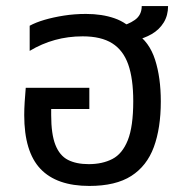

<svg xmlns="http://www.w3.org/2000/svg" viewBox="-20 -604 600 634"><path d="M275 10Q167 10 113.5 -46.5Q60 -103 60 -224Q60 -244 61.5 -267.5Q63 -291 65 -314H275V-244H149V-224Q149 -161 163 -125.5Q177 -90 204.5 -76Q232 -62 273 -62Q318 -62 351 -79Q384 -96 402 -141Q420 -186 420 -270Q420 -344 403.5 -391Q387 -438 350.5 -461Q314 -484 253 -484Q205 -484 161.5 -472Q118 -460 78 -436V-519Q98 -530 127 -538.5Q156 -547 191 -552.5Q226 -558 264 -558Q317 -558 358.5 -543.5Q400 -529 428 -495Q473 -466 492 -407Q511 -348 511 -269Q511 -181 488 -118.5Q465 -56 413.5 -23Q362 10 275 10ZM426 -471 376 -518Q402 -522 425 -538Q448 -554 448 -584H535Q535 -553 520.5 -529.5Q506 -506 481 -491.5Q456 -477 426 -471Z"/></svg>

Font: Farlight84_Sys_V01
Style: Regular
Weight: 400
Designer: Ryoko NISHIZUKA  (kana, bopomofo & ideographs); Paul D. Hunt (Latin, Greek & Cyrillic); Sandoll Communications , Soo-you
Foundry: Adobe
Version: Version 2.004;October 29, 2024;FontCreator 14.0.0.2814 64-bi